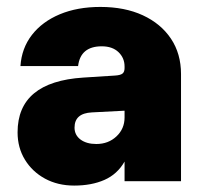

<svg xmlns="http://www.w3.org/2000/svg" viewBox="-20 -536 602 568"><path d="M515.5 -317V0H348.5V-58Q327 -20.5 289 -3.8Q251 13 199.5 13Q151 13 113.2 -7.5Q75.5 -28 53.8 -63.5Q32 -99 32 -144.5Q32 -294 226.5 -306.5L320.5 -312.5Q336 -313.5 342.2 -318.2Q348.5 -323 348.5 -334.5V-339.5Q348.5 -364.5 330.5 -381.8Q312.5 -399 281 -399Q218 -399 211 -340.5H40.5Q44 -393.5 74.5 -432.8Q105 -472 157 -493.8Q209 -515.5 277 -515.5Q349 -515.5 402.5 -490.8Q456 -466 485.8 -421.5Q515.5 -377 515.5 -317ZM200.5 -158.5Q200.5 -136.5 218.2 -123.2Q236 -110 265 -110Q300.5 -110 324.5 -132.5Q348.5 -155 348.5 -188.5V-208.5L252 -203.5Q200.5 -201 200.5 -158.5Z"/></svg>

Font: Overused Grotesk ExtraBold
Style: Regular
Weight: 800
Version: Version 0.004